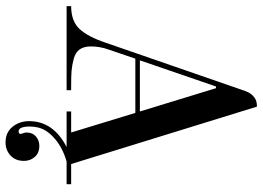

<svg xmlns="http://www.w3.org/2000/svg" viewBox="-144 -566 925 676"><g transform="rotate(90 318.0 -227.5)"><path d="M429 98Q425 113 425 129Q425 169 442 169Q451 169 451 161Q451 159 448.5 153Q446 147 446 141Q446 120 460 108Q474 96 493 96Q518 96 532 112Q546 128 546 150Q546 180 527 197.5Q508 215 481 215Q446 215 426 190.5Q406 166 406 132Q406 47 497 0H372V-16H446L377 -242H186L154 -148Q143 -118 143 -85Q143 -61 153.5 -46Q164 -31 187 -25Q210 -19 228.5 -17.5Q247 -16 280 -16H297V0H1V-16Q54 -16 81.5 -45.5Q109 -75 130 -138L293 -609Q300 -631 305.5 -641.5Q311 -652 322.5 -661Q334 -670 352 -670H355L557 -16H628V0H548Q500 14 468.5 41Q437 68 429 98ZM284 -526 192 -258H372L290 -526Z"/></g></svg>

Font: Elsie Swash Caps
Style: Regular
Weight: 400
Designer: Alejandro Inler
Foundry: Alejandro Inler
Version: 1.001